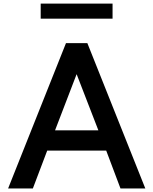

<svg xmlns="http://www.w3.org/2000/svg" viewBox="-20 -1070 871 1090"><path d="M26 0H166.5L248 -215H583L664 0H805L476 -825H354.5ZM292.5 -330 415 -649 538.5 -330ZM211 -964H619V-1049.5H211Z"/></svg>

Font: Spartan SemiBold
Style: Regular
Weight: 600
Designer: Matt Bailey, Mirko Velimirovic
Foundry: Matt Bailey
Version: Version 1.003; ttfautohint (v1.8.3)